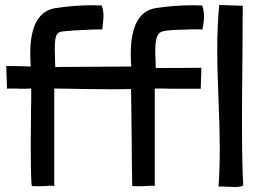

<svg xmlns="http://www.w3.org/2000/svg" viewBox="-20 -746 1050 768"><path d="M849 -546Q849 -496 851 -434Q853 -372 854 -347Q859 -237 859 -148Q859 -62 854 1Q856 0 864 0Q878 0 887 1L919 2Q947 2 953 -5Q948 -84 948 -268Q948 -372 950 -546L951 -723L857 -726Q849 -645 849 -546ZM199 -549Q199 -582 203 -597Q207 -612 216.5 -616.5Q226 -621 248 -622Q257 -622 273 -624Q292 -625 333 -627Q374 -629 389 -628Q394 -668 394 -680Q394 -704 387 -724L351 -725Q277 -725 204 -714Q101 -699 101 -532Q101 -510 103 -480Q59 -482 5 -482L8 -391Q15 -392 31 -392Q49 -392 59 -391Q94 -391 105 -392Q105 -337 104 -301L103 -168Q103 -34 107 -2Q114 -1 130 -1Q152 -1 164 -2H166Q171 -3 180 -3Q191 -3 197 -2V-392Q232 -392 258 -391Q291 -391 314 -390L425 -389Q478 -389 504 -390Q504 -362 505 -342L506 -250L507 -164Q507 -94 509 -2Q516 -1 532 -1Q554 -1 566 -2H568Q573 -3 582 -3Q593 -3 599 -2V-392Q640 -392 668 -391H783L784 -429Q786 -465 785 -475Q724 -474 603 -474Q601 -526 601 -540Q601 -580 607.5 -597.5Q614 -615 627.5 -619.5Q641 -624 672 -626Q758 -630 790 -628Q796 -660 796 -679Q796 -703 789 -724L754 -725Q678 -725 605 -714Q503 -699 503 -530Q503 -508 505 -480L201 -478Q199 -536 199 -549Z"/></svg>

Font: Londrina Solid Light
Style: Regular
Weight: 300
Designer: Marcelo Magalhaes
Foundry: Marcelo Magalhães
Version: Version 1.002